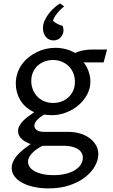

<svg xmlns="http://www.w3.org/2000/svg" viewBox="-20 -799 643 1091"><path d="M221.7 29.3Q209 35.6 194.6 44.9Q180.2 54.2 168 65.7Q155.8 77.1 147.5 91.1Q139.2 105 139.2 120.1Q139.2 135.7 148.7 149.7Q158.2 163.6 176.5 173.8Q194.8 184.1 221.7 190.2Q248.5 196.3 283.2 196.3Q322.8 196.3 354 188.5Q385.3 180.7 406.7 167Q428.2 153.3 439.5 135.5Q450.7 117.7 450.7 97.7Q450.7 79.6 441.9 66.7Q433.1 53.7 418.2 45.4Q403.3 37.1 383.5 33.2Q363.8 29.3 342.3 29.3ZM154.8 19.5Q139.6 14.6 126.5 7.3Q113.3 0 103.5 -9Q93.8 -18.1 88.1 -29.5Q82.5 -41 82.5 -54.2Q82.5 -70.3 90.6 -84.7Q98.6 -99.1 111.6 -112.5Q124.5 -126 140.9 -137.9Q157.2 -149.9 174.3 -161.1Q120.1 -187.5 95 -230.5Q69.8 -273.4 69.8 -323.7Q69.8 -355 78.9 -382.3Q87.9 -409.7 104 -432.4Q120.1 -455.1 141.6 -472.7Q163.1 -490.2 188 -502.4Q212.9 -514.6 240 -521Q267.1 -527.3 293.9 -527.3Q326.2 -527.3 356.4 -519Q386.7 -510.7 407.2 -497.6Q415 -502 426.5 -505.9Q438 -509.8 450.7 -512.2Q463.4 -514.6 476.3 -516.1Q489.3 -517.6 500.5 -517.6H588.4L568.8 -444.3H453.6Q457 -442.4 463.6 -433.3Q470.2 -424.3 476.8 -409.9Q483.4 -395.5 488.5 -376.5Q493.7 -357.4 493.7 -335.9Q493.7 -296.4 474.9 -261.5Q456.1 -226.6 425.5 -200.7Q395 -174.8 355.7 -159.7Q316.4 -144.5 275.4 -144.5Q264.6 -144.5 253.9 -145.5Q243.2 -146.5 231 -147.9Q222.2 -142.6 212.2 -135.7Q202.1 -128.9 194.1 -120.8Q186 -112.8 180.7 -103.8Q175.3 -94.7 175.3 -85Q175.3 -69.3 189.7 -59.6Q204.1 -49.8 229 -49.8H367.2Q402.3 -49.8 433.6 -40.8Q464.8 -31.7 488 -14.9Q511.2 2 524.9 25.4Q538.6 48.8 538.6 77.1Q538.6 110.4 519.5 144.8Q500.5 179.2 464.4 207.5Q428.2 235.8 375.7 253.7Q323.2 271.5 255.9 271.5Q211.4 271.5 173.1 263.2Q134.8 254.9 106.7 239.7Q78.6 224.6 62.5 203.1Q46.4 181.6 46.4 155.3Q46.4 139.2 52.5 124Q58.6 108.9 68.1 95.7Q77.6 82.5 89.6 70.8Q101.6 59.1 113.5 49.6Q125.5 40 136.5 32.5Q147.5 24.9 154.8 19.5ZM157.7 -338.9Q157.7 -312.5 167 -289.6Q176.3 -266.6 192.6 -249.8Q209 -232.9 231.9 -223.4Q254.9 -213.9 282.2 -213.9Q308.1 -213.9 330.6 -222.7Q353 -231.4 369.9 -247.1Q386.7 -262.7 396.2 -284.9Q405.8 -307.1 405.8 -334.5Q405.8 -360.8 396.5 -383.5Q387.2 -406.2 370.6 -422.6Q354 -439 331.1 -448.5Q308.1 -458 280.8 -458Q254.9 -458 232.7 -449.5Q210.4 -440.9 193.6 -425.5Q176.8 -410.2 167.2 -387.9Q157.7 -365.7 157.7 -338.9ZM345.2 -762.7Q335 -755.4 324.2 -744.9Q313.5 -734.4 304.4 -722.9Q295.4 -711.4 289.1 -700.4Q282.7 -689.5 281.2 -680.7Q285.6 -676.3 292 -671.9Q298.3 -667.5 305.7 -663.6Q313 -659.7 320.8 -656.7Q328.6 -653.8 335.4 -652.3Q337.9 -647 339.4 -639.4Q340.8 -631.8 340.8 -626.5Q340.8 -617.2 337.2 -607.2Q333.5 -597.2 326.4 -588.6Q319.3 -580.1 308.6 -574.7Q297.9 -569.3 284.2 -569.3Q270.5 -569.3 259.3 -574.7Q248 -580.1 240.2 -589.6Q232.4 -599.1 228.3 -611.8Q224.1 -624.5 224.1 -638.7Q224.1 -661.1 233.9 -682.9Q243.7 -704.6 258.3 -723.1Q272.9 -741.7 289.8 -756.3Q306.6 -771 320.8 -779.3Z"/></svg>

Font: Proza Libre
Style: Regular
Weight: 400
Designer: Jasper de Waard
Foundry: Jasper de Waard
Version: Version 1.001; ttfautohint (v1.4.1.8-43bc)